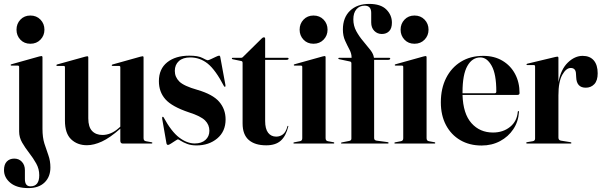

<svg xmlns="http://www.w3.org/2000/svg" viewBox="-34 -735 3086 983"><path d="M121.5 -511Q90 -511 70.2 -532Q50.5 -553 50.5 -583Q50.5 -613.5 70.5 -634.5Q90.5 -655.5 121.5 -655.5Q153 -655.5 173.2 -634.5Q193.5 -613.5 193.5 -583Q193.5 -553 173.2 -532Q153 -511 121.5 -511ZM183.5 -75.5Q183.5 -31 193.5 0.5Q203.5 32 213.8 60.2Q224 88.5 224 122.5Q224 170.5 194.2 199.2Q164.5 228 111 228Q51.5 228 19 201Q-13.5 174 -13.5 136Q-13.5 106.5 1 91.8Q15.5 77 39 77Q63 77 78.2 93.5Q93.5 110 93.5 136.5V182Q93.5 219 122 219Q167 219 167 162Q167 130 151.5 102.2Q136 74.5 115.5 48.2Q95 22 79.5 -4.8Q64 -31.5 64 -61.5V-392Q64 -399 57.5 -399H25Q20.5 -399 20.5 -402.5Q20.5 -405 24.5 -406L167 -446Q175 -448 178 -448Q183.5 -448 183.5 -441.5Z M298.5 -117V-391Q298.5 -397.5 291.5 -397.5H259Q254.5 -397.5 254.5 -401Q254.5 -403.5 258.5 -405L402.5 -445Q409.5 -447 412.5 -447Q418 -447 418 -441V-129Q418 -85 437.5 -64.5Q457 -44 491 -44Q512 -44 533.5 -53Q555 -62 576.5 -81.5L582 -86.5V-391Q582 -397.5 575 -397.5H542.5Q538 -397.5 538 -401Q538 -403.5 542.5 -405L685.5 -445Q692.5 -447 696 -447Q701 -447 701 -441V-27.5Q701 -14 713 -12L740.5 -7Q746 -6.5 746 -3Q746 0 741.5 0H595Q582 0 582 -14.5V-76.5L581 -75.5Q529 -29.5 487.8 -10.5Q446.5 8.5 411 8.5Q362 8.5 330.2 -21.8Q298.5 -52 298.5 -117Z M963 -0.5Q997.5 -0.5 1017.8 -18.5Q1038 -36.5 1038 -65.5Q1038 -96.5 1015.8 -118.5Q993.5 -140.5 934 -159.5Q846 -189 812.8 -226.8Q779.5 -264.5 779.5 -319.5Q779.5 -382 822 -416Q864.5 -450 935.5 -450Q981 -450 1002.8 -438.2Q1024.5 -426.5 1029 -426.5Q1034 -426.5 1046.5 -432.5Q1059 -438.5 1071.2 -444.2Q1083.5 -450 1087.5 -450Q1092.5 -450 1093.5 -444.5L1120 -300.5Q1121.5 -292.5 1118.5 -291Q1115.5 -289.5 1113 -293.5Q1069.5 -377 1029.8 -409Q990 -441 940 -441Q902.5 -441 881.8 -422.2Q861 -403.5 861 -372Q861 -340.5 884.2 -317.5Q907.5 -294.5 976.5 -275Q1055.5 -252 1088.2 -214Q1121 -176 1121 -123.5Q1121 -62 1078.2 -26.2Q1035.5 9.5 972 9.5Q944.5 9.5 924.2 1.8Q904 -6 892 -13.8Q880 -21.5 877 -21.5Q874.5 -21.5 863.8 -14.5Q853 -7.5 841.8 -0.2Q830.5 7 826.5 7Q819.5 7 818 -2.5L796.5 -126Q795 -135 798.5 -137Q800 -138.5 803.5 -134.5Q843.5 -61 883.5 -30.8Q923.5 -0.5 963 -0.5Z M1201.5 -422.5 1158 -431.5Q1153 -432.5 1153 -435.5Q1153 -439 1156.5 -439H1200.5Q1206.5 -439 1210 -443.5L1306.5 -538.5Q1312 -544 1317 -544Q1323.5 -544 1323.5 -536.5V-439H1438.5Q1443.5 -439 1443.5 -435Q1443.5 -428.5 1431 -428.5H1323.5V-115.5Q1323.5 -75 1338.8 -55.2Q1354 -35.5 1380.5 -35.5Q1399.5 -35.5 1414.8 -47.2Q1430 -59 1437.5 -88Q1438.5 -91 1440.5 -90.8Q1442.5 -90.5 1442 -87.5Q1430 -38.5 1403.5 -14.8Q1377 9 1329 9Q1271 9 1239.5 -18.5Q1208 -46 1208 -103V-413Q1208 -421.5 1201.5 -422.5Z M1571 -511Q1539.5 -511 1519.8 -532Q1500 -553 1500 -583Q1500 -613.5 1520 -634.5Q1540 -655.5 1571 -655.5Q1602.5 -655.5 1622.8 -634.5Q1643 -613.5 1643 -583Q1643 -553 1622.8 -532Q1602.5 -511 1571 -511ZM1633 -442V-27.5Q1633 -14 1645 -12L1672.5 -7Q1677.5 -6.5 1677.5 -3Q1677.5 0 1673.5 0H1472Q1468 0 1468 -3Q1468 -5.5 1473 -6.5L1501.5 -12Q1513.5 -14 1513.5 -27V-392.5Q1513.5 -399 1507 -399H1474.5Q1470 -399 1470 -402.5Q1470 -404.5 1474 -406L1617.5 -446Q1624.5 -448 1627.5 -448Q1633 -448 1633 -442Z M1881.5 -28Q1881.5 -17 1893.5 -15L1949.5 -7.5Q1955.5 -6.5 1955.5 -3Q1955.5 0 1951 0H1715Q1712 0 1712 -2.5Q1712 -5.5 1716.5 -6L1754.5 -13.5Q1765 -16 1765 -25V-410.5Q1765 -418.5 1758.5 -420L1702 -432Q1698 -433 1698 -435.5Q1698 -439 1702 -439H1766V-441Q1766 -461 1755 -481.5Q1744 -502 1732.8 -526.8Q1721.5 -551.5 1721.5 -584Q1721.5 -645 1758 -680Q1794.5 -715 1856 -715Q1915 -715 1943.8 -686.5Q1972.5 -658 1972.5 -619Q1972.5 -589.5 1958.2 -575.2Q1944 -561 1921 -561Q1898 -561 1882.2 -577Q1866.5 -593 1866.5 -620V-669Q1866.5 -706 1833 -706Q1806.5 -706 1790.8 -687.5Q1775 -669 1775 -636Q1775 -603 1790.2 -575.2Q1805.5 -547.5 1825.8 -523.8Q1846 -500 1862.2 -479Q1878.5 -458 1880.5 -439H1959Q1964 -439 1964 -435.5Q1964 -428.5 1951.5 -428.5H1881.5ZM2088 -511Q2056.5 -511 2036.8 -532Q2017 -553 2017 -583Q2017 -613.5 2037 -634.5Q2057 -655.5 2088 -655.5Q2119.5 -655.5 2139.8 -634.5Q2160 -613.5 2160 -583Q2160 -553 2139.8 -532Q2119.5 -511 2088 -511ZM2150 -442V-27.5Q2150 -14 2162 -12L2189.5 -7Q2194.5 -6.5 2194.5 -3Q2194.5 0 2190.5 0H1989Q1985 0 1985 -3Q1985 -5.5 1990 -6.5L2018.5 -12Q2030.5 -14 2030.5 -27V-392.5Q2030.5 -399 2024 -399H1991.5Q1987 -399 1987 -402.5Q1987 -404.5 1991 -406L2134.5 -446Q2141.5 -448 2144.5 -448Q2150 -448 2150 -442Z M2626 -258.5Q2626 -249 2614.5 -249H2334Q2337 -152.5 2379.8 -104.5Q2422.5 -56.5 2490 -56.5Q2541.5 -56.5 2577.2 -85.2Q2613 -114 2617 -163Q2617.5 -166.5 2620 -166.5Q2623.5 -166.5 2623 -162Q2620 -112.5 2594.2 -73.8Q2568.5 -35 2526.2 -12.5Q2484 10 2431.5 10Q2369.5 10 2322.5 -17.5Q2275.5 -45 2249.2 -94.8Q2223 -144.5 2223 -211Q2223 -282 2250 -335.5Q2277 -389 2325.8 -419Q2374.5 -449 2440 -449Q2496.5 -449 2538.2 -424.2Q2580 -399.5 2603 -356.5Q2626 -313.5 2626 -258.5ZM2334 -262.5Q2334 -260 2334 -257.5H2498.5Q2507 -257.5 2507 -267Q2507 -356 2483 -398.5Q2459 -441 2425.5 -441Q2383.5 -441 2358.8 -397.2Q2334 -353.5 2334 -262.5Z M2825 -438.5V-314.5Q2838 -381 2873.5 -415Q2909 -449 2949 -449Q2986 -449 3006 -425.8Q3026 -402.5 3026 -359.5Q3026 -322.5 3008.8 -304.2Q2991.5 -286 2965 -286Q2918 -286 2916 -339.5L2915 -355.5Q2914.5 -387 2888 -387Q2864.5 -387 2844.8 -352Q2825 -317 2825 -246.5V-30.5Q2825 -17.5 2837.5 -15L2887 -7Q2891.5 -6 2891.5 -3Q2891.5 0 2887 0H2665Q2660 0 2660 -3.5Q2660 -6.5 2666.5 -7.5L2693.5 -12Q2705.5 -14 2705.5 -25.5V-394Q2705.5 -402 2699 -402H2665Q2661.5 -402 2661.5 -405Q2661.5 -407.5 2666 -409L2810 -443.5Q2817.5 -445 2819.5 -445Q2825 -445 2825 -438.5Z"/></svg>

Font: Fraunces 144pt S000 SemiBold
Style: Regular
Weight: 600
Version: Version 1.000; ttfautohint (v1.8.3)